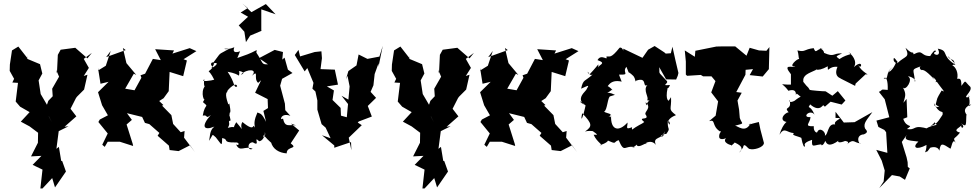

<svg xmlns="http://www.w3.org/2000/svg" viewBox="-20 -828 5534 1089"><path d="M257 -167 268 -223 248 -231 207 -301 211 -293 199 -372 220 -411 207 -464 135 -494 134 -514V-500L84 -564L48 -542L36 -462L35 -426L60 -381L50 -360L82 -358L69 -252L94 -223L148 -192L98 -138L148 -111L196 -75L195 -17L206 -40L156 59L215 56L165 107L221 134L209 241H221L276 182L292 235L354 145L333 86L327 84L314 5L300 16L313 -84L369 -112L346 -109L413 -168L380 -211L411 -272L417 -280L457 -320L476 -404L455 -397L484 -443L455 -494L501 -528L476 -497L407 -557L324 -546L308 -517L303 -413L298 -433L315 -393L276 -325L279 -282L254 -256L237 -207L274 -135Z M772 -195 802 -131 827 -124 884 -74 874 -58 938 -2 942 23 993 29 1058 -4 1086 35 1024 -47 1027 -85 1005 -78 962 -125 952 -175 899 -229 907 -232 883 -255 908 -271 937 -311 942 -420 1019 -396 1040 -485 1021 -492 1094 -538 1056 -555 958 -524 967 -542 860 -549 892 -487 847 -494 803 -410 777 -401 782 -387 743 -316 690 -325 739 -410 753 -403 697 -470 677 -556 693 -544 582 -504 608 -539 580 -455 536 -428V-442L550 -353L596 -364L536 -305L559 -231L592 -174L546 -150L538 -136L591 -71L560 -7L574 5L591 -24H660L735 0L733 -11L698 -122L728 -148L700 -186L789 -164Z M1342 -538C1358 -544 1290 -510 1309 -560C1260 -539 1227 -556 1279 -551C1208 -510 1243 -541 1186 -468C1232 -480 1200 -449 1178 -441C1223 -490 1151 -478 1188 -447C1152 -403 1158 -451 1195 -376C1183 -371 1112 -361 1139 -378C1127 -312 1172 -324 1159 -350C1110 -333 1135 -245 1142 -268L1131 -249C1169 -215 1142 -247 1130 -172C1162 -180 1142 -149 1176 -176C1118 -111 1135 -85 1196 -110C1166 -87 1173 -52 1165 -29C1191 -63 1178 -73 1204 -49C1237 -9 1239 10 1240 -45C1281 -38 1237 -19 1313 -20C1342 -23 1337 3 1319 -9C1341 39 1367 -4 1413 16C1384 31 1379 -20 1414 -21C1462 10 1412 -63 1450 -27C1478 -29 1497 -86 1468 -99C1504 -67 1467 -31 1475 -62C1541 14 1563 1 1517 -22C1527 18 1563 39 1606 42C1606 -2 1674 20 1629 -15L1677 -88L1630 -127L1659 -117C1618 -123 1597 -102 1585 -156C1564 -138 1572 -192 1627 -171L1598 -203L1596 -240L1569 -342L1580 -381L1639 -414L1613 -433L1594 -501L1581 -490L1585 -533L1538 -545L1449 -498L1500 -463C1459 -462 1476 -469 1429 -537C1413 -526 1434 -503 1436 -544C1392 -521 1377 -517 1326 -499ZM1461 -373 1427 -302 1498 -266 1500 -215 1474 -199 1489 -137C1464 -188 1457 -182 1440 -190C1422 -149 1421 -130 1426 -104C1408 -137 1434 -70 1355 -136C1333 -101 1379 -67 1320 -135C1285 -78 1340 -121 1272 -103C1292 -134 1266 -138 1288 -145C1280 -193 1280 -152 1283 -189C1295 -188 1274 -262 1282 -240L1275 -236C1273 -243 1248 -306 1274 -308C1248 -298 1322 -375 1325 -337C1302 -329 1316 -356 1271 -421C1351 -407 1331 -383 1338 -416C1321 -437 1387 -413 1346 -405C1381 -440 1446 -437 1408 -398C1452 -435 1415 -384 1444 -358ZM1385 -782 1345 -757 1387 -733 1334 -684 1366 -648 1375 -589 1399 -626 1463 -653 1462 -659V-775L1543 -747L1488 -805L1406 -759L1355 -808Z M1914 -172 1912 -216 1866 -261 1874 -315 1834 -338 1897 -348 1879 -433 1798 -436 1806 -498 1803 -537 1765 -533 1682 -508 1673 -545 1652 -516 1708 -423 1723 -442 1758 -358 1752 -325 1769 -309 1780 -258V-206L1804 -124L1827 -104L1855 -44L1806 -61L1876 -3V10L1971 -22L1973 24L1958 -47L2032 -118L2009 -133L2015 -139L2089 -167L2066 -227L2113 -273L2082 -307L2098 -344L2105 -408L2127 -469V-450L2151 -568L2132 -507L2064 -494L2014 -519L2002 -457L1956 -425L1942 -377L1951 -398L1963 -338L1956 -263L1917 -285L1954 -238L1947 -163Z M2424 -167 2435 -223 2415 -231 2374 -301 2378 -293 2366 -372 2387 -411 2374 -464 2302 -494 2301 -514V-500L2251 -564L2215 -542L2203 -462L2202 -426L2227 -381L2217 -360L2249 -358L2236 -252L2261 -223L2315 -192L2265 -138L2315 -111L2363 -75L2362 -17L2373 -40L2323 59L2382 56L2332 107L2388 134L2376 241H2388L2443 182L2459 235L2521 145L2500 86L2494 84L2481 5L2467 16L2480 -84L2536 -112L2513 -109L2580 -168L2547 -211L2578 -272L2584 -280L2624 -320L2643 -404L2622 -397L2651 -443L2622 -494L2668 -528L2643 -497L2574 -557L2491 -546L2475 -517L2470 -413L2465 -433L2482 -393L2443 -325L2446 -282L2421 -256L2404 -207L2441 -135Z M2939 -195 2969 -131 2994 -124 3051 -74 3041 -58 3105 -2 3109 23 3160 29 3225 -4 3253 35 3191 -47 3194 -85 3172 -78 3129 -125 3119 -175 3066 -229 3074 -232 3050 -255 3075 -271 3104 -311 3109 -420 3186 -396 3207 -485 3188 -492 3261 -538 3223 -555 3125 -524 3134 -542 3027 -549 3059 -487 3014 -494 2970 -410 2944 -401 2949 -387 2910 -316 2857 -325 2906 -410 2920 -403 2864 -470 2844 -556 2860 -544 2749 -504 2775 -539 2747 -455 2703 -428V-442L2717 -353L2763 -364L2703 -305L2726 -231L2759 -174L2713 -150L2705 -136L2758 -71L2727 -7L2741 5L2758 -24H2827L2902 0L2900 -11L2865 -122L2895 -148L2867 -186L2956 -164Z M3828 -414C3816 -463 3805 -513 3794 -563L3785 -526L3756 -524L3748 -531L3693 -567L3656 -546L3624 -500L3515 -552C3517 -520 3515 -565 3494 -557C3443 -493 3439 -511 3419 -507C3431 -478 3390 -527 3369 -487C3429 -466 3366 -462 3374 -439C3370 -472 3390 -476 3324 -406C3301 -446 3318 -390 3342 -406C3297 -364 3288 -381 3276 -325C3326 -347 3321 -348 3305 -318C3281 -291 3258 -268 3291 -234L3271 -250C3266 -266 3334 -192 3304 -242C3284 -147 3271 -132 3282 -186C3341 -125 3340 -111 3298 -82C3336 -93 3381 -72 3333 -91C3385 -55 3363 -65 3347 -64C3365 -20 3411 -1 3381 -5C3408 -10 3444 -33 3420 -34C3485 -5 3455 -23 3489 -33C3523 46 3521 -7 3582 7C3532 9 3609 13 3587 -31C3582 37 3647 -28 3647 -11C3623 -9 3674 -43 3700 -6C3678 -57 3740 -34 3749 -84C3748 -30 3698 -61 3760 -69C3787 -109 3763 -82 3768 -150C3742 -131 3781 -160 3779 -121C3750 -145 3799 -170 3814 -175C3766 -212 3790 -204 3786 -277L3773 -257C3778 -256 3750 -252 3767 -331C3750 -353 3766 -304 3780 -346C3721 -340 3780 -355 3760 -371C3708 -429 3723 -401 3719 -447L3758 -378L3815 -377L3824 -398ZM3547 -414C3538 -428 3578 -395 3576 -391C3583 -384 3585 -354 3587 -370C3656 -395 3620 -328 3652 -346C3624 -317 3665 -272 3650 -260L3686 -252C3641 -279 3650 -196 3642 -248C3682 -213 3626 -193 3644 -175C3664 -142 3592 -170 3634 -136C3617 -121 3602 -122 3554 -84C3579 -75 3558 -100 3566 -107C3521 -88 3542 -113 3539 -133C3490 -78 3442 -88 3446 -174C3438 -140 3454 -181 3425 -163C3472 -184 3417 -184 3406 -195C3425 -200 3426 -281 3442 -282L3468 -290C3414 -318 3406 -283 3451 -319C3472 -298 3413 -369 3416 -326C3427 -331 3436 -381 3506 -365C3480 -429 3497 -397 3497 -405C3556 -403 3506 -417 3533 -449Z M4194 10C4200 -27 4222 19 4233 17C4252 24 4311 10 4313 -17L4293 -93L4284 -136C4230 -124 4213 -113 4237 -128C4207 -70 4163 -115 4149 -115C4209 -131 4188 -122 4176 -159L4172 -206L4163 -258L4187 -302L4156 -306L4208 -404L4209 -432L4251 -436L4232 -402L4306 -394L4341 -436V-442L4344 -561L4327 -540L4285 -542L4232 -557L4214 -512L4150 -565H4081L4043 -564L3924 -540L3921 -506L3864 -542L3870 -479V-405L3877 -398L3955 -403L3968 -395H4077L4007 -405L4038 -368L4014 -304L4053 -253L4039 -172L4002 -141C4042 -153 4014 -115 4063 -83C4080 -85 4057 -78 4059 -52C4060 -29 4101 -40 4116 -57C4061 -28 4115 -6 4128 -5C4116 12 4168 -36 4143 -22C4148 -17 4214 3 4172 38Z M4659 -223 4691 -251 4754 -235 4775 -258 4732 -311 4701 -285 4663 -310C4643 -310 4576 -316 4573 -318C4557 -345 4569 -321 4536 -364C4532 -403 4565 -411 4607 -431C4560 -430 4620 -412 4617 -458C4589 -438 4609 -415 4675 -452C4675 -408 4675 -454 4730 -449C4698 -374 4783 -381 4745 -384L4830 -341L4833 -354L4890 -407C4924 -400 4863 -418 4846 -464C4865 -419 4883 -501 4823 -447C4846 -482 4809 -522 4792 -532C4828 -515 4793 -528 4741 -493C4723 -509 4713 -505 4756 -525C4703 -528 4715 -501 4654 -528C4650 -560 4604 -552 4646 -555C4606 -546 4609 -521 4595 -555C4537 -548 4550 -531 4503 -542C4511 -518 4508 -502 4513 -493C4505 -499 4445 -446 4491 -452C4477 -440 4415 -471 4466 -407V-348C4391 -347 4414 -365 4452 -313C4452 -313 4498 -332 4494 -288C4501 -309 4496 -289 4555 -259C4538 -289 4528 -289 4486 -256C4459 -242 4453 -255 4458 -261C4475 -200 4421 -227 4453 -191C4425 -188 4389 -135 4458 -135C4457 -154 4422 -134 4401 -64C4430 -111 4441 -75 4484 -73C4462 -61 4509 -55 4525 -46C4532 -8 4542 15 4546 -1C4532 -22 4593 -36 4586 -35C4582 19 4597 -10 4652 -10C4624 -15 4643 16 4661 -29C4670 -7 4686 6 4737 -31C4729 -26 4733 -11 4777 -30C4757 -27 4810 -31 4782 -8C4825 -47 4823 -16 4862 -15C4851 -5 4829 -63 4880 -66C4910 -79 4893 -89 4886 -100C4875 -130 4898 -149 4928 -192L4827 -135L4766 -133L4719 -194V-159C4781 -160 4703 -147 4717 -122C4673 -131 4678 -60 4658 -59C4668 -75 4629 -113 4615 -78C4613 -72 4592 -83 4596 -112C4535 -110 4576 -129 4577 -164C4524 -159 4573 -212 4600 -178C4572 -242 4557 -204 4575 -236C4635 -183 4652 -247 4651 -229Z M5256 10C5256 10 5297 -5 5308 27C5315 -22 5326 -13 5370 15C5376 18 5382 -57 5403 -13C5382 -55 5390 -31 5425 -76C5373 -90 5437 -108 5432 -120C5427 -90 5462 -106 5430 -129C5461 -108 5459 -110 5461 -175C5475 -171 5419 -206 5489 -237C5462 -208 5493 -244 5471 -289L5479 -278C5427 -266 5497 -307 5484 -335C5447 -370 5461 -377 5433 -341C5433 -386 5423 -382 5409 -381C5417 -414 5401 -448 5382 -457C5388 -471 5427 -438 5355 -511C5368 -481 5394 -501 5394 -464C5316 -515 5364 -540 5299 -552C5328 -494 5251 -523 5288 -535C5287 -556 5262 -522 5256 -510C5198 -510 5220 -550 5162 -520C5156 -544 5162 -510 5116 -557C5143 -498 5115 -514 5069 -469C5071 -482 5047 -510 5049 -494C5043 -473 5081 -458 5067 -485C5035 -399 4995 -416 5045 -448C4995 -413 5027 -375 4992 -383C5007 -399 5017 -368 5015 -318C4966 -323 4992 -318 4965 -307L4998 -265L5024 -163L4951 -144L4962 -108L4996 -91L5006 -78L5013 39L4950 22L4981 83L4998 139L4992 201L4967 239L5039 165L5083 173L5113 192L5140 127L5129 119L5128 92L5122 64L5095 -23L5135 -80C5097 -32 5121 -33 5189 -25C5152 8 5176 26 5235 -6C5235 43 5212 40 5241 30ZM5219 -104C5158 -117 5174 -88 5124 -96C5167 -128 5122 -96 5103 -154L5126 -163L5122 -267L5104 -245C5112 -278 5124 -292 5101 -332C5117 -309 5162 -380 5130 -394C5135 -399 5182 -379 5169 -364C5166 -440 5137 -429 5212 -455C5174 -446 5222 -420 5202 -432C5216 -429 5220 -441 5281 -376C5253 -395 5279 -395 5293 -365C5280 -353 5294 -376 5288 -372C5321 -324 5350 -297 5321 -315C5289 -261 5299 -278 5287 -235L5309 -220C5307 -224 5278 -213 5277 -243C5313 -168 5331 -212 5326 -177C5293 -124 5287 -124 5257 -112C5296 -139 5268 -142 5293 -120C5211 -104 5209 -69 5247 -97Z"/></svg>

Font: Asimov Aggro
Style: Medium
Weight: 500
Designer: Google
Version: Version 2.000980; 2014